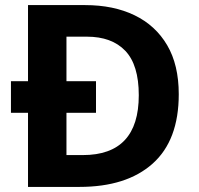

<svg xmlns="http://www.w3.org/2000/svg" viewBox="-20 -734 780 754"><path d="M314 -714Q426 -714 508.5 -674Q591 -634 636.5 -556.5Q682 -479 682 -364Q682 -183 579.5 -91.5Q477 0 292 0H90V-291H23V-415H90V-714ZM321 -590H241V-415H357V-291H241V-125H305Q525 -125 525 -360Q525 -479 472 -534.5Q419 -590 321 -590Z"/></svg>

Font: Noto Sans Tangsa
Style: Bold
Weight: 700
Version: Version 1.504